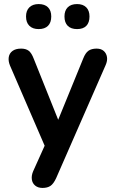

<svg xmlns="http://www.w3.org/2000/svg" viewBox="-20 -736 566 944"><path d="M189 188Q167 188 153 176.5Q139 165 136.5 146Q134 127 143 106L211 -45V7L29 -414Q20 -436 23 -455Q26 -474 41.5 -485.5Q57 -497 84 -497Q107 -497 121 -486.5Q135 -476 146 -447L281 -110H251L389 -448Q400 -476 415 -486.5Q430 -497 455 -497Q477 -497 490 -485.5Q503 -474 506 -455.5Q509 -437 499 -415L256 140Q243 168 228 178Q213 188 189 188ZM359 -593Q329 -593 313 -609Q297 -625 297 -655Q297 -684 313 -700Q329 -716 359 -716Q388 -716 404 -700Q420 -684 420 -655Q420 -625 404.5 -609Q389 -593 359 -593ZM170 -593Q141 -593 124.5 -609Q108 -625 108 -655Q108 -684 124.5 -700Q141 -716 170 -716Q200 -716 216 -700Q232 -684 232 -655Q232 -625 216 -609Q200 -593 170 -593Z"/></svg>

Font: Nunito ExtraLight
Style: Bold
Weight: 700
Version: Version 3.602